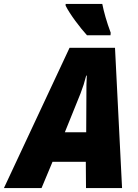

<svg xmlns="http://www.w3.org/2000/svg" viewBox="-78 -960 705 980"><path d="M366 -780H486L487 -793C466 -849 452 -900 444 -940H257V-931C278 -888 332 -817 366 -780ZM-58 0H134L190 -134H360L361 0H545L509 -716H277ZM253 -285 333 -483C345 -514 354 -542 362 -574H365C363 -542 363 -511 363 -479L362 -285Z"/></svg>

Font: Noto Sans UI SemiCondensed Black
Style: Italic
Weight: 900
Width: 4
Italic angle: -372°
Designer: Monotype Design Team
Foundry: Monotype Imaging Inc.
Version: Version 1.901